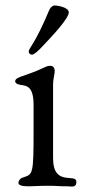

<svg xmlns="http://www.w3.org/2000/svg" viewBox="-20 -682 324 709"><path d="M86 -491C86 -485 92 -480 98 -480C106 -480 122 -495 137 -511C178 -554 234 -615 234 -636C234 -657 186 -662 182 -662C178 -662 168 -659 161 -643C109 -518 86 -505 86 -491ZM36 -381C36 -377 41 -373 46 -371C68 -363 104 -377 104 -294V-206C104 -33 102 -39 63 -26C54 -23 48 -14 48 -7C48 3 63 6 88 6C105 6 117 4 159 4C197 4 188 6 230 6C235 6 241 7 245 7C261 7 262 -4 262 -10C262 -45 176 10 176 -98V-372C176 -389 182 -408 182 -420C182 -434 173 -439 167 -439C151 -439 153 -436 117 -421C61 -398 36 -397 36 -381Z"/></svg>

Font: OFL Sorts Mill Goudy
Style: Regular
Weight: 500
Version: Version 003.000